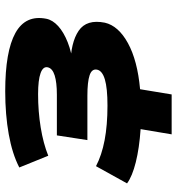

<svg xmlns="http://www.w3.org/2000/svg" viewBox="9 -558 678 736"><g transform="rotate(-90 348.0 -190.0)"><path d="M201 129 221 10Q148 5 94 -8.5Q40 -22 13 -42L79 -161Q121 -139 178.5 -128Q236 -117 311 -117Q378 -117 411.5 -127Q445 -137 449 -157Q453 -177 427.5 -185.5Q402 -194 349 -194H179L197 -311H353Q400 -311 427 -319.5Q454 -328 458 -346Q462 -364 435.5 -373.5Q409 -383 355 -383Q289 -383 227.5 -373Q166 -363 119 -344L74 -455Q126 -482 201.5 -495.5Q277 -509 366 -509Q519 -509 589.5 -470Q660 -431 644 -351Q639 -327 616 -306Q593 -285 554 -269.5Q515 -254 460 -247L467 -259Q553 -258 598 -227.5Q643 -197 629 -127Q617 -75 550.5 -38.5Q484 -2 374 8L354 129Z"/></g></svg>

Font: Nunito Sans 10pt Expanded Black
Style: Italic
Weight: 900
Width: 7
Italic angle: -9°
Designer: Vernon Adams
Foundry: Vernon Adams
Version: Version 3.101;gftools[0.9.27]